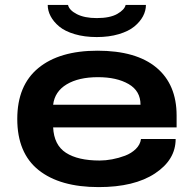

<svg xmlns="http://www.w3.org/2000/svg" viewBox="-20 -744 784 776"><path d="M172.9 -724.1H254.9Q259.8 -702.6 290.8 -686.8Q321.8 -670.9 371.1 -670.9Q424.3 -670.9 453.9 -687.7Q483.4 -704.6 487.8 -724.1H569.8Q569.8 -700.7 557.9 -678.2Q545.9 -655.8 522.7 -636.7Q499.5 -617.7 460.2 -606Q420.9 -594.2 371.1 -594.2Q321.3 -594.2 281.7 -606Q242.2 -617.7 219.2 -637Q196.3 -656.2 184.6 -678.5Q172.9 -700.7 172.9 -724.1ZM378.9 12.2Q222.2 12.2 136 -56.6Q49.8 -125.5 49.8 -263.2Q49.8 -398.9 135 -469Q220.2 -539.1 374 -539.1Q530.3 -539.1 612.1 -470.9Q693.8 -402.8 693.8 -276.9V-229H194.8Q198.2 -157.7 246.6 -126.5Q294.9 -95.2 382.8 -95.2Q406.7 -95.2 433.1 -100.1Q459.5 -105 485.4 -114.7Q511.2 -124.5 529.1 -142.1Q546.9 -159.7 549.8 -182.1H689.9Q689.9 -98.1 606.4 -43Q522.9 12.2 378.9 12.2ZM194.8 -320.8H547.9Q547.9 -376.5 499.8 -404.3Q451.7 -432.1 376 -432.1Q297.9 -432.1 249.5 -403.1Q201.2 -374 194.8 -320.8Z"/></svg>

Font: Archivo Expanded SemiBold
Style: Regular
Weight: 600
Width: 7
Designer: Hector Gatti
Foundry: Omnibus-Type
Version: Version 2.001